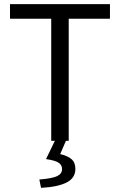

<svg xmlns="http://www.w3.org/2000/svg" viewBox="-20 -676 576 922"><path d="M226 0V-586H28V-656H508V-586H310V0ZM177 226 169 186Q232 181 255 169.5Q278 158 278 136Q278 116 261 105Q244 94 201 88L245 -3H298L269 64Q304 72 323 88Q342 104 342 135Q342 179 299.5 200.5Q257 222 177 226Z"/></svg>

Font: Processing Sans Pro
Style: Regular
Weight: 400
Designer: Paul D. Hunt
Foundry: Adobe Systems Incorporated
Version: Version 2.020;PS 2.000;hotconv 1.0.86;makeotf.lib2.5.63406